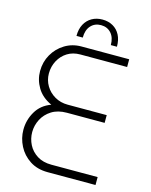

<svg xmlns="http://www.w3.org/2000/svg" viewBox="-127 -949 809 1031"><g transform="rotate(15 277.0 -434.0)"><path d="M313 -868Q346 -868 371.5 -853.5Q397 -839 411 -812Q425 -785 425 -747H391Q391 -789 369.5 -813Q348 -837 313 -837Q278 -837 256.5 -813Q235 -789 235 -747H200Q200 -785 214.5 -812Q229 -839 254.5 -853.5Q280 -868 313 -868ZM240 0Q182 0 140.5 -27Q99 -54 77 -97Q55 -140 55 -187Q55 -241 82.5 -288Q110 -335 165 -355Q111 -380 85.5 -423Q60 -466 60 -514Q60 -565 84 -607Q108 -649 149 -674Q190 -699 240 -699H506V-656H246Q205 -656 174.5 -637Q144 -618 126.5 -585.5Q109 -553 109 -514Q109 -477 127.5 -446Q146 -415 178 -396.5Q210 -378 250 -378H467V-335H257Q207 -335 173 -313.5Q139 -292 121.5 -258Q104 -224 104 -187Q104 -150 120.5 -117.5Q137 -85 169.5 -64.5Q202 -44 249 -44H506V0Z"/></g></svg>

Font: MuseoModerno Thin ExtraLight
Style: Regular
Weight: 250
Version: Version 1.002